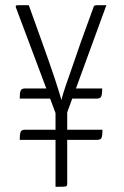

<svg xmlns="http://www.w3.org/2000/svg" viewBox="-20 -720 478 740"><path d="M205 -255 41 -692Q40 -697 41.5 -698.5Q43 -700 54.5 -700Q66 -700 91 -700L143 -555Q154 -524 167 -487.5Q180 -451 191 -417.5Q202 -384 209 -361Q216 -338 217 -334Q217 -338 224 -361Q231 -384 243 -417.5Q255 -451 267.5 -488Q280 -525 291 -556L340 -691Q341 -696 343.5 -698Q346 -700 356.5 -700Q367 -700 390 -700L227 -254ZM56 -181Q56 -203 59.5 -211.5Q63 -220 76 -220H208V-181ZM194 0V-316H239V-12Q239 -6 237 -3.5Q235 -1 226 -0.5Q217 0 194 0ZM56 -340Q56 -362 59.5 -370.5Q63 -379 76 -379H184V-340ZM223 -181V-220H375Q375 -198 371.5 -189.5Q368 -181 355 -181ZM245 -340V-379H374Q374 -358 370.5 -349Q367 -340 354 -340Z"/></svg>

Font: Yanone Kaffeesatz ExtraLight Light
Style: Regular
Weight: 300
Version: Version 2.003